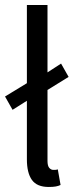

<svg xmlns="http://www.w3.org/2000/svg" viewBox="-21 -732 303 764"><path d="M173 12Q126 12 106 -16Q86 -44 86 -98V-331L29 -295L-1 -348L86 -401V-712H168V-444L222 -479L252 -426L168 -374V-92Q168 -72 175 -64Q182 -56 191 -56Q195 -56 198.5 -56Q202 -56 209 -58L220 4Q212 8 201 10Q190 12 173 12Z"/></svg>

Font: CV Source Sans
Style: Regular
Weight: 400
Designer: Paul D. Hunt
Foundry: Adobe Systems Incorporated
Version: Version 3.001